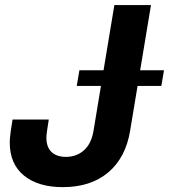

<svg xmlns="http://www.w3.org/2000/svg" viewBox="-20 -748 685 778"><path d="M234.4 10.3Q134.8 10.3 77.1 -36.6Q19.5 -83.5 19.5 -170.9Q19.5 -178.7 20.3 -188.2Q21 -197.8 23.4 -215.6Q25.9 -233.4 30.8 -263.7H177.7Q173.3 -235.8 171.1 -221.4Q168.9 -207 168.5 -200.7Q168 -194.3 168 -189.9Q168 -151.9 188.7 -132.1Q209.5 -112.3 247.1 -112.3Q290 -112.3 320.1 -138.9Q350.1 -165.5 358.9 -217.8L443.4 -727.5H591.8L507.3 -218.3Q489.3 -108.9 418.5 -49.3Q347.7 10.3 234.4 10.3ZM291 -399.9 301.8 -463.4H644.5L633.8 -399.9Z"/></svg>

Font: Inter 20pt
Style: Bold Italic
Weight: 700
Italic angle: -9.3988°
Version: Version 4.001;git-66647c0bb